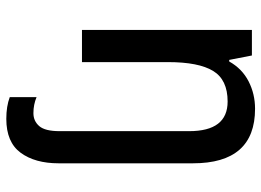

<svg xmlns="http://www.w3.org/2000/svg" viewBox="-130 -459 829 609"><g transform="rotate(90 284.5 -154.5)"><path d="M357 240Q317 240 288 229V144Q300 149 312.5 151.5Q325 154 339 154Q364 154 380 135.5Q396 117 396 71V-340Q396 -462 302 -462Q233 -462 205 -416Q177 -370 177 -273V0H75V-539H156L170 -467H175Q198 -508 238 -528.5Q278 -549 325 -549Q498 -549 498 -352V74Q498 149 464.5 194.5Q431 240 357 240Z"/></g></svg>

Font: Noto Sans Georgian SemiCondensed Medium
Style: Regular
Weight: 500
Width: 4
Designer: Monotype Design Team, Akaki Razmadze
Foundry: Google LLC
Version: Version 2.005; ttfautohint (v1.8.4.7-5d5b)